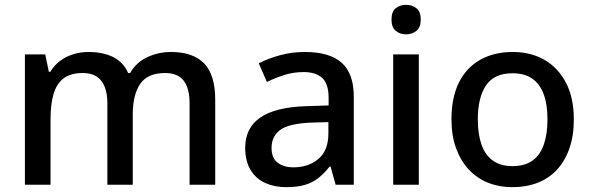

<svg xmlns="http://www.w3.org/2000/svg" viewBox="-20 -764 2444 794"><path d="M687 -549Q778 -549 824 -502Q870 -455 870 -351V0H764V-337Q764 -399 739.5 -430.5Q715 -462 663 -462Q591 -462 560 -417.5Q529 -373 529 -289V0H424V-337Q424 -378 412.5 -406Q401 -434 379 -448Q357 -462 322 -462Q272 -462 243 -440Q214 -418 201.5 -375.5Q189 -333 189 -272V0H83V-539H167L182 -467H188Q205 -495 229.5 -513Q254 -531 284 -540Q314 -549 346 -549Q407 -549 449 -527.5Q491 -506 510 -462H518Q544 -507 590 -528Q636 -549 687 -549Z M1241 -549Q1343 -549 1393 -504.5Q1443 -460 1443 -365V0H1368L1347 -75H1343Q1320 -46 1295.5 -27Q1271 -8 1239.5 1Q1208 10 1163 10Q1115 10 1076.5 -7.5Q1038 -25 1016 -61.5Q994 -98 994 -153Q994 -235 1056.5 -278Q1119 -321 1247 -325L1339 -328V-358Q1339 -418 1312 -442Q1285 -466 1236 -466Q1194 -466 1156 -454Q1118 -442 1084 -425L1050 -502Q1088 -522 1137.5 -535.5Q1187 -549 1241 -549ZM1266 -257Q1174 -253 1138.5 -226.5Q1103 -200 1103 -152Q1103 -110 1128.5 -91Q1154 -72 1193 -72Q1256 -72 1297 -107Q1338 -142 1338 -212V-259Z M1712 -539V0H1606V-539ZM1660 -744Q1684 -744 1702 -730Q1720 -716 1720 -683Q1720 -651 1702 -636.5Q1684 -622 1660 -622Q1634 -622 1616.5 -636.5Q1599 -651 1599 -683Q1599 -716 1616.5 -730Q1634 -744 1660 -744Z M2353 -270Q2353 -203 2335 -151Q2317 -99 2284 -63Q2251 -27 2204 -8.5Q2157 10 2098 10Q2044 10 1998 -8.5Q1952 -27 1918.5 -63Q1885 -99 1866 -151Q1847 -203 1847 -271Q1847 -360 1877.5 -422Q1908 -484 1965.5 -516.5Q2023 -549 2101 -549Q2175 -549 2231.5 -516.5Q2288 -484 2320.5 -422Q2353 -360 2353 -270ZM1956 -270Q1956 -210 1971 -166.5Q1986 -123 2018 -100Q2050 -77 2100 -77Q2150 -77 2182 -100Q2214 -123 2229 -166.5Q2244 -210 2244 -270Q2244 -332 2228.5 -374Q2213 -416 2181.5 -438.5Q2150 -461 2099 -461Q2024 -461 1990 -411Q1956 -361 1956 -270Z"/></svg>

Font: Noto Sans Hebrew Medium
Style: Regular
Weight: 500
Designer: Monotype Design Team
Foundry: Monotype Imaging Inc.
Version: Version 2.003